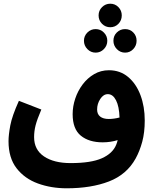

<svg xmlns="http://www.w3.org/2000/svg" viewBox="-20 -828 838 1036"><path d="M340 188Q256 188 184.5 162Q113 136 69.5 80Q26 24 26 -66Q26 -100 35.5 -151Q45 -202 82 -284L203 -237Q180 -183 172 -151.5Q164 -120 164 -88Q164 -20 217.5 16Q271 52 361 52Q471 52 529.5 26Q588 0 607 -47Q612 -59 615 -72Q576 -60 534 -60Q460 -60 416 -96Q372 -132 372 -212Q372 -254 386 -296Q400 -338 426 -372.5Q452 -407 488 -428Q524 -449 568 -449Q628 -449 671.5 -412.5Q715 -376 738 -314.5Q761 -253 761 -178Q761 -113 747.5 -63Q734 -13 712 27Q664 114 568 151Q472 188 340 188ZM504 -237Q504 -212 520.5 -199Q537 -186 567 -186Q580 -186 595 -188Q610 -190 625 -194Q623 -254 606 -287Q589 -320 562 -320Q538 -320 521 -294Q504 -268 504 -237ZM575 -681Q549 -681 530.5 -699.5Q512 -718 512 -745Q512 -771 530.5 -789.5Q549 -808 575 -808Q601 -808 619 -789.5Q637 -771 637 -745Q637 -718 619 -699.5Q601 -681 575 -681ZM496 -544Q470 -544 451.5 -563Q433 -582 433 -608Q433 -634 451.5 -652.5Q470 -671 496 -671Q522 -671 540.5 -652.5Q559 -634 559 -608Q559 -582 540.5 -563Q522 -544 496 -544ZM655 -544Q629 -544 610.5 -563Q592 -582 592 -608Q592 -635 610.5 -653Q629 -671 655 -671Q681 -671 699 -653Q717 -635 717 -608Q717 -582 699 -563Q681 -544 655 -544Z"/></svg>

Font: Noto Sans Arabic SemCond
Style: Bold
Weight: 700
Width: 4
Designer: Monotype Design Team, Nadine Chahine, Nizar Qandah and Khaled Hosny
Foundry: Monotype Imaging Inc.
Version: Version 2.012; ttfautohint (v1.8.4.7-5d5b)